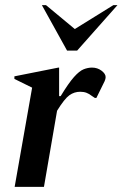

<svg xmlns="http://www.w3.org/2000/svg" viewBox="-20 -727 477 747"><path d="M37 0 105 -386 36 -420V-430L207 -464H210V-353H216Q247 -404 268 -427.5Q289 -451 305.5 -457.5Q322 -464 338 -464Q359 -464 375 -452Q391 -440 391 -427Q391 -420 387 -411L355 -346H349L337 -354Q327 -362 316.5 -366Q306 -370 292 -370Q269 -370 250 -356.5Q231 -343 202 -296L151 0ZM241 -530 143 -707H159L271 -614L421 -707H437L280 -530Z"/></svg>

Font: Spectral SemiBold
Style: Italic
Weight: 600
Italic angle: -10°
Designer: Jean-Baptiste Levee
Foundry: Production Type
Version: Version 2.001